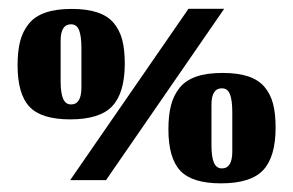

<svg xmlns="http://www.w3.org/2000/svg" viewBox="-20 -410 667 437"><path d="M485 -26.7Q472.7 -26.7 467 -39.5Q461.3 -52.3 461.3 -79.7V-171.7Q461.3 -209 485 -209Q498 -209 503.3 -195.7Q508.7 -182.3 508.7 -154.3V-65Q508.7 -26.7 485 -26.7ZM483 7.3Q551 7.3 579.2 -23Q607.3 -53.3 607.3 -119.7Q607.3 -151.3 601.5 -173.7Q595.7 -196 582 -212.2Q568.3 -228.3 544.8 -236.2Q521.3 -244 486.7 -244Q451 -244 426.8 -235.7Q402.7 -227.3 388.8 -210.2Q375 -193 369.2 -170.3Q363.3 -147.7 363.3 -115.7Q363.3 -50.3 390.3 -21.5Q417.3 7.3 483 7.3ZM141.7 -172.3Q129.3 -172.3 123.7 -185.2Q118 -198 118 -225.3V-317.3Q118 -354.7 141.7 -354.7Q154.7 -354.7 160 -341.3Q165.3 -328 165.3 -300V-210.7Q165.3 -172.3 141.7 -172.3ZM139.7 -138.3Q207.7 -138.3 235.8 -168.7Q264 -199 264 -265.3Q264 -297 258.2 -319.3Q252.3 -341.7 238.7 -357.8Q225 -374 201.5 -381.8Q178 -389.7 143.3 -389.7Q107.7 -389.7 83.5 -381.3Q59.3 -373 45.5 -355.8Q31.7 -338.7 25.8 -316Q20 -293.3 20 -261.3Q20 -196 47 -167.2Q74 -138.3 139.7 -138.3ZM139.7 0H221.3L490.3 -390H409Z"/></svg>

Font: Jomhuria
Style: Regular
Weight: 400
Designer: Arabic design by Kourosh Beigpour, Latin design by Eben Sorkin, engineering by Lasse Fister and Khaled Hosney
Version: Version 1.0010